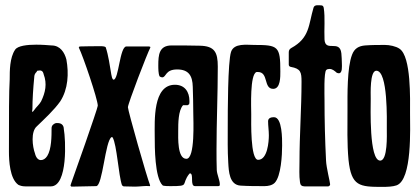

<svg xmlns="http://www.w3.org/2000/svg" viewBox="-20 -730 1642 752"><path d="M141 -333C134 -320 121 -310 114 -299C107 -289 104 -289 107 -303C107 -340 110 -385 114 -426C114 -436 117 -443 124 -449C124 -453 127 -453 127 -453C141 -456 148 -453 151 -439C165 -402 158 -368 141 -333ZM52 -6C59 -3 66 0 80 0H179C247 0 237 -187 230 -224C230 -241 219 -248 206 -248H199C189 -245 182 -238 182 -228C182 -197 182 -146 165 -119C158 -108 149 -103 140 -103C130 -103 121 -112 117 -129C107 -156 100 -214 124 -235C155 -265 192 -299 216 -333C247 -381 250 -443 240 -497C233 -524 216 -552 182 -552C169 -553 146 -555 122 -555C87 -555 49 -551 39 -535C18 -504 18 -453 18 -419C15 -371 15 -279 15 -136C15 -102 18 -30 52 -6Z M417 -193C418 -193 420 -193 421 -192C438 -163 444 -43 458 -4L464 0C479 0 494 1 509 1C527 1 550 -3 567 -1L568 -4C555 -36 481 -297 481 -310C481 -324 557 -522 569 -544C569 -545 568 -546 568 -547C565 -548 562 -548 559 -548H475C449 -548 445 -418 425 -418C419 -418 417 -434 416 -438C410 -473 405 -512 394 -545L391 -547C387 -548 383 -549 379 -549C350 -549 320 -549 291 -548V-547L288 -543H289C305 -511 363 -341 363 -316C363 -306 266 -31 258 -10L256 -3C257 -1 259 1 261 1L357 -1C382 -2 392 -179 417 -193Z M725 -51C740 -48 723 -1 744 -1H834C840 -1 841 -3 841 -8C841 -24 830 -46 829 -64C828 -91 828 -117 828 -144C828 -252 833 -361 833 -469C833 -525 821 -550 762 -551C725 -552 689 -552 652 -552C603 -552 600 -515 600 -474C600 -462 600 -441 605 -431C607 -429 612 -427 615 -427C632 -427 626 -458 674 -458C720 -458 734 -432 735 -390C736 -356 737 -322 737 -288C737 -260 745 -108 710 -108C674 -108 678 -192 678 -218C678 -246 678 -297 697 -318H715L721 -322C722 -326 722 -330 722 -334C722 -370 704 -398 665 -398C578 -398 586 -256 586 -197C586 -154 586 -34 617 -4C620 -1 642 -1 647 -1C726 -1 687 -6 722 -50Z M872 -236C872 -188 871 -141 874 -93C876 -59 878 -6 922 -3C953 -1 985 -1 1016 -1C1030 -1 1046 -4 1056 -14C1081 -40 1085 -124 1085 -160C1085 -184 1086 -271 1053 -271C1042 -271 1030 -268 1030 -255C1030 -237 1033 -219 1033 -200C1033 -176 1028 -104 991 -104C960 -104 964 -256 964 -282C964 -308 958 -440 985 -448H990C1033 -448 1011 -382 1050 -382C1079 -382 1078 -430 1078 -450C1078 -549 1070 -554 975 -554C946 -554 897 -562 885 -527C872 -488 872 -288 872 -236Z M1251 -339C1251 -357 1248 -448 1258 -456C1261 -459 1266 -460 1271 -460C1282 -460 1291 -452 1299 -445C1301 -444 1305 -443 1307 -443C1322 -443 1319 -471 1319 -482C1319 -495 1318 -508 1317 -521C1311 -577 1254 -524 1251 -575C1249 -615 1254 -660 1248 -699C1247 -705 1244 -709 1238 -709C1228 -709 1212 -713 1208 -700C1188 -633 1194 -582 1121 -542C1114 -538 1111 -533 1111 -525V-477C1111 -472 1114 -469 1119 -468C1158 -461 1161 -447 1161 -410C1161 -306 1153 -202 1153 -98C1153 -71 1151 -42 1155 -16C1156 -5 1162 0 1173 0H1265C1269 0 1273 -4 1273 -8C1273 -16 1258 -74 1257 -101C1253 -180 1251 -260 1251 -339Z M1495 -224C1495 -203 1499 -101 1469 -101C1425 -101 1432 -309 1432 -343C1432 -362 1428 -453 1454 -453C1500 -453 1495 -258 1495 -224ZM1479 2C1497 2 1519 1 1533 -4C1595 -26 1586 -229 1586 -287C1586 -340 1591 -508 1545 -539C1531 -549 1505 -554 1488 -554C1462 -554 1436 -554 1410 -552C1385 -550 1368 -540 1359 -516C1339 -465 1341 -357 1341 -300C1341 -235 1339 -168 1345 -104C1356 0 1388 2 1479 2Z"/></svg>

Font: DisSenso
Style: Regular
Weight: 400
Version: Version 1.150